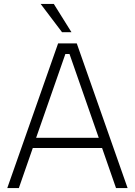

<svg xmlns="http://www.w3.org/2000/svg" viewBox="-20 -958 687 978"><path d="M296 -794 187 -938H254L344 -794ZM17 0 276 -737H371L630 0H571L500 -204H147L76 0ZM164 -256H483L334 -683H313Z"/></svg>

Font: Tomorrow Light
Style: Regular
Weight: 300
Designer: Tony de Marco, Monica Rizzolli
Foundry: Just in Type
Version: Version 2.002